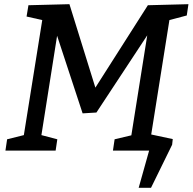

<svg xmlns="http://www.w3.org/2000/svg" viewBox="-20 -720 921 918"><path d="M881 -700 873 -646 790 -624 703 -77 806 -55 803 -28 702 178H643L693 0H520L528 -54L608 -73L684 -551L441 -182L375 -178L253 -549L178 -74L254 -54L246 0H6L14 -54L94 -74L182 -624L107 -641L116 -695L312 -700L436 -301L687 -695Z"/></svg>

Font: Bitter Pro Medium
Style: Italic
Weight: 500
Italic angle: -9°
Designer: Sol Matas, and Bitter project Authors
Foundry: Sol Matas
Version: Version 1.010